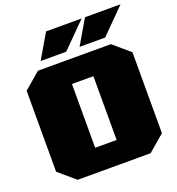

<svg xmlns="http://www.w3.org/2000/svg" viewBox="-165 -1086 1123 1219"><g transform="rotate(-20 396.5 -477.0)"><path d="M187 -789 284 -954H524L360 -789ZM450 -789 547 -954H787L623 -789ZM150 0 39 -95V-642L150 -737H643L754 -642V-95L643 0ZM324 -153H469V-584H324Z"/></g></svg>

Font: Tomorrow ExtraBold
Style: Regular
Weight: 800
Designer: Tony de Marco, Monica Rizzolli
Foundry: Just in Type
Version: Version 2.002